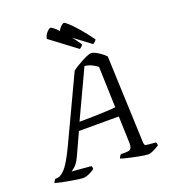

<svg xmlns="http://www.w3.org/2000/svg" viewBox="-199 -1081 1077 1205"><g transform="rotate(-20 339.5 -478.5)"><path d="M148 0Q141 0 118.5 -3Q96 -6 67 -11Q38 -16 11.5 -21.5Q-15 -27 -32 -32Q-30 -39 -25.5 -46Q-21 -53 -17 -56H-6Q3 -56 15.5 -62Q28 -68 44.5 -85Q61 -102 81 -135.5Q101 -169 127 -224L328 -651Q338 -660 356.5 -671.5Q375 -683 395.5 -694Q416 -705 434 -712.5Q452 -720 462 -720Q474 -720 491.5 -711Q509 -702 526.5 -689Q544 -676 554 -664L577 -84Q578 -70 581.5 -65Q585 -60 598 -59L654 -54Q657 -50 658 -44.5Q659 -39 658 -32Q648 -25 634 -17.5Q620 -10 606.5 -5Q593 0 582 0Q575 0 557.5 -2.5Q540 -5 517.5 -9.5Q495 -14 473 -18.5Q451 -23 433 -28Q415 -33 407 -36Q409 -43 413 -49.5Q417 -56 421 -60H447Q462 -60 473 -62Q484 -64 490.5 -75Q497 -86 496 -113L490 -287H224L156 -139Q137 -99 118.5 -83Q100 -67 93 -64L222 -53Q225 -50 226 -44Q227 -38 225 -31Q216 -24 202 -16.5Q188 -9 173.5 -4.5Q159 0 148 0ZM247 -340Q302 -340 348.5 -341.5Q395 -343 431 -344.5Q467 -346 489 -349L480 -622Q462 -636 440.5 -646Q419 -656 396 -658ZM494 -769 321 -899Q323 -914 331.5 -927Q340 -940 350.5 -948.5Q361 -957 366 -957Q373 -957 395.5 -936.5Q418 -916 450 -879Q482 -842 518 -792Q516 -786 508 -778.5Q500 -771 494 -769ZM405 -769 232 -899Q234 -913 242 -926Q250 -939 260.5 -948Q271 -957 277 -957Q285 -957 308 -936Q331 -915 363 -877.5Q395 -840 428 -792Q427 -787 420 -779.5Q413 -772 405 -769Z"/></g></svg>

Font: Texturina 12pt
Style: Italic
Weight: 400
Italic angle: -11°
Designer: Guillermo Torres Carreño
Foundry: Omnibus-Type
Version: Version 1.002